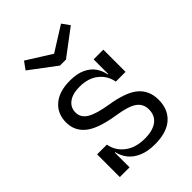

<svg xmlns="http://www.w3.org/2000/svg" viewBox="-229 -891 1005 1005"><g transform="rotate(-45 273.0 -388.5)"><path d="M313.7 9.3Q260 9.3 223.2 -6.6Q186.3 -22.5 165 -49.2Q143.7 -76 136.8 -109H119L133.5 -168Q143 -115.5 185.8 -82.4Q228.6 -49.3 297.1 -49.3Q355.6 -49.3 387.7 -73.2Q419.9 -97.1 419.9 -142.5Q419.9 -183.8 388 -206.8Q356.1 -229.9 276.2 -241.9Q161.6 -259.9 113.1 -298.8Q64.5 -337.7 64.5 -401.1Q64.5 -465.2 109 -503.5Q153.5 -541.8 233 -541.8Q285.4 -541.8 319.7 -525.8Q354 -509.9 372.5 -483.3Q391 -456.6 396.7 -424.7H414.5L400 -368Q391 -418.9 350.9 -451.2Q310.8 -483.5 246.4 -483.5Q194.5 -483.5 165.4 -461.6Q136.2 -439.7 136.2 -403.1Q136.2 -364.3 172.7 -342.6Q209.2 -321 287.7 -308.4Q398.7 -290.9 445.1 -250.9Q491.6 -210.8 491.6 -142.8Q491.6 -71.3 445.9 -31Q400.2 9.3 313.7 9.3ZM61.5 0V-168H133.5V0ZM400 -368V-532.5H472V-368ZM297.1 -634.2 442.2 -743.3 411.8 -785.6 274.8 -699.7 137.9 -785.6 107.4 -743.3 252.6 -634.2Z"/></g></svg>

Font: Hepta Slab ExtraLight
Style: Regular
Weight: 200
Designer: Michael LaGattuta
Foundry: Michael LaGattuta
Version: Version 1.100